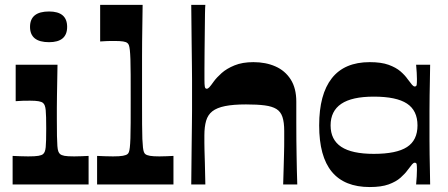

<svg xmlns="http://www.w3.org/2000/svg" viewBox="-20 -760 1844 791"><path d="M32 0V-117.7Q48 -117 63.5 -116.4Q79 -115.7 96.4 -115.7Q124.4 -115.7 138.1 -118Q151.8 -120.4 157.1 -125Q161.8 -128.7 164.4 -135.4Q167.1 -142 168.3 -153.7Q169.4 -165.3 169.9 -183.7Q170.4 -202.1 170.4 -230Q170.4 -257.5 169.9 -276Q169.4 -294.6 168.3 -306.4Q167.1 -318.2 164.4 -325.2Q161.8 -332.2 157.1 -335.9Q151.8 -340.6 139.3 -342.9Q126.7 -345.2 103.7 -345.2Q88 -345.2 74.5 -344.9Q61 -344.6 44.6 -343.2V-493.4H216.9Q216.2 -453.6 215.7 -422.3Q215.2 -390.9 214.7 -365.2Q214.2 -339.4 214.2 -315.9Q214.2 -292.5 214.2 -268.8Q214.2 -226.2 214.7 -199.8Q215.2 -173.3 216.4 -158.4Q217.5 -143.4 220.4 -136Q223.2 -128.7 227.9 -125Q233.5 -120.4 245.6 -118Q257.6 -115.7 285.9 -115.7Q300.6 -115.7 315.4 -116.4Q330.3 -117 345 -117.7V0ZM182.1 -586.2Q103.7 -586.2 103.7 -649.3Q103.7 -712.7 182.1 -712.7Q256.6 -712.7 256.6 -649.3Q256.6 -586.2 182.1 -586.2Z M380 0V-117.7Q396.3 -117 412 -116.4Q427.7 -115.7 445.4 -115.7Q472.7 -115.7 486.2 -118.2Q499.8 -120.7 505.1 -125Q508.8 -127.7 511.1 -133.7Q513.4 -139.7 514.9 -152.9Q516.4 -166 517.3 -190.5Q518.1 -214.9 518.3 -254.7Q518.4 -294.4 518.4 -353.6Q518.4 -412.1 518.3 -451.7Q518.1 -491.3 517.3 -515.9Q516.4 -540.5 514.9 -553.9Q513.4 -567.2 511.1 -573.5Q508.8 -579.8 505.1 -582.5Q499.8 -587.2 487.3 -589.2Q474.7 -591.2 452.1 -591.2Q436.4 -591.2 422.7 -590.9Q409 -590.5 392.6 -589.2V-740H567.6Q566.9 -690.2 566.4 -654.2Q565.9 -618.3 565.5 -588Q565.2 -557.6 565.2 -524.2Q565.2 -490.7 565.2 -446.7Q565.2 -402.8 565.2 -339.5Q565.2 -284.4 565.4 -247.3Q565.5 -210.2 566.5 -187.4Q567.5 -164.7 569 -152.2Q570.5 -139.7 572.9 -133.7Q575.2 -127.7 578.9 -125Q584.6 -120.4 597.9 -118Q611.3 -115.7 636.6 -115.7Q652.6 -115.7 666.1 -116.4Q679.6 -117 694.6 -117.7V0Z M767.9 0Q768.9 -94.7 769.5 -154.9Q770.2 -215.1 770.7 -250.5Q771.2 -285.8 771.2 -305.5Q771.2 -325.1 771.2 -337.1Q771.2 -349.1 771.2 -363.4Q771.2 -381 771.2 -395.6Q771.2 -410.2 771.2 -430.9Q771.2 -451.5 770.7 -487.9Q770.2 -524.2 769.5 -584.7Q768.9 -645.3 767.9 -740H826Q825 -732.3 824.5 -702.5Q824 -672.6 823.7 -631.9Q823.3 -591.3 822.8 -549.7Q822.3 -508.2 822.3 -475.8Q822.3 -443.3 822.3 -430.7Q822.3 -411.4 823.8 -402.9Q825.3 -394.4 831.7 -394.4Q836.7 -394.4 842.5 -400.6Q848.3 -406.7 861 -424.7Q872.4 -440.4 893 -458.9Q913.7 -477.4 946.2 -490.7Q978.7 -504 1024 -504Q1074.6 -504 1114.5 -486.5Q1154.3 -469.1 1177.5 -432.9Q1200.7 -396.7 1200.7 -341.4Q1200.7 -294.7 1200.7 -255.3Q1200.7 -216 1201 -182.6Q1201.4 -149.2 1201.9 -118.9Q1202.4 -88.5 1203 -59.7Q1203.7 -30.9 1204.7 0H1146.6Q1147.9 -46.3 1148.8 -75.8Q1149.6 -105.2 1150.1 -124.6Q1150.6 -143.9 1150.8 -157.8Q1150.9 -171.8 1150.9 -186.1Q1150.9 -200.4 1150.9 -220.7Q1150.9 -256.3 1143.6 -278.2Q1136.3 -300.2 1118.6 -311Q1101 -321.8 1070.7 -325.8Q1040.3 -329.8 993.6 -329.8Q941.2 -329.8 907.4 -323Q873.6 -316.2 854.9 -301.6Q836.3 -287 829.1 -262.2Q822 -237.4 822 -202.1Q822 -183.8 822 -170.9Q822 -157.9 822.5 -140.2Q823 -122.6 824 -89.9Q825 -57.3 826 0Z M1503.3 10.6Q1399.2 10.6 1347.1 -52.3Q1294.9 -115.3 1294.9 -243.3Q1294.9 -371.4 1347.1 -437.7Q1399.2 -504 1503.3 -504Q1550.6 -504 1581 -493Q1611.3 -482 1630 -465.9Q1648.6 -449.7 1659.3 -434.1Q1671.6 -417.4 1677.6 -410.6Q1683.6 -403.7 1688.6 -403.7Q1695.7 -403.7 1696.7 -410.9Q1697.7 -418 1697.7 -434Q1697.7 -444.4 1696.8 -460.5Q1696 -476.7 1694.3 -493.4H1752.1Q1751.8 -464.2 1751.1 -431.7Q1750.4 -399.2 1749.9 -366Q1749.4 -332.8 1749.4 -301.8Q1749.4 -270.7 1749.4 -243.3Q1749.4 -216.7 1749.4 -186.3Q1749.4 -155.9 1749.9 -124Q1750.4 -92.1 1751.1 -60.7Q1751.8 -29.2 1752.1 0H1694.3Q1696 -16.7 1696.8 -33Q1697.7 -49.4 1697.7 -60.4Q1697.7 -75.7 1696.7 -82.7Q1695.7 -89.7 1688.6 -89.7Q1683.6 -89.7 1677.6 -82.8Q1671.6 -76 1659.3 -59.3Q1648.6 -44.3 1630 -27.8Q1611.3 -11.3 1581 -0.3Q1550.6 10.6 1503.3 10.6ZM1520 -126.1Q1613.4 -126.1 1656.7 -154.2Q1700 -182.2 1700 -243.3Q1700 -304.5 1656.7 -333.2Q1613.4 -361.9 1520 -361.9Q1429.7 -361.9 1385.9 -332.2Q1342 -302.5 1342 -243.3Q1342 -184.2 1385.9 -155.1Q1429.7 -126.1 1520 -126.1Z"/></svg>

Font: Ojuju ExtraLight
Style: Regular
Weight: 200
Designer: Chisaokwu Joboson, Mirko Velimirovic
Foundry: Udi Foundry
Version: Version 1.000